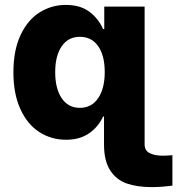

<svg xmlns="http://www.w3.org/2000/svg" viewBox="-20 -557 717 776"><path d="M400.4 26.4V-85.9H396.5Q378.4 -45.4 340.8 -18.8Q303.2 7.8 247.1 7.8Q187 7.8 138.7 -23.4Q90.3 -54.7 62.3 -116.2Q34.2 -177.7 34.2 -264.6Q34.2 -354 63.2 -415.5Q92.3 -477.1 140.4 -507.1Q188.5 -537.1 246.1 -537.1Q304.7 -537.1 341.6 -509.3Q378.4 -481.4 396.5 -439.5H401.4V-530.3H564.5V26.4Q564.5 51.8 585.2 62Q606 72.3 637.7 72.3Q649.4 72.3 676.8 70.3V193.4Q661.6 195.3 639.2 197.3Q616.7 199.2 592.8 199.2Q534.2 199.2 492.2 184.6Q450.2 169.9 425.3 131.6Q400.4 93.3 400.4 26.4ZM403.3 -265.6Q403.3 -332 377 -370.1Q350.6 -408.2 302.7 -408.2Q255.4 -408.2 229.2 -369.6Q203.1 -331.1 203.1 -265.6Q203.1 -198.7 229.5 -159.9Q255.9 -121.1 302.7 -121.1Q350.1 -121.1 376.7 -160.2Q403.3 -199.2 403.3 -265.6Z"/></svg>

Font: Pretendard JP ExtraBold
Style: Regular
Weight: 800
Designer: Base glyphs from Inter by Rasmus Andersson; Hangeul glyphs from Noto Sans CJK(Source Han Sans) by Jang Soo-young and Kan
Foundry: Kil Hyung-jin
Version: Version 1.309